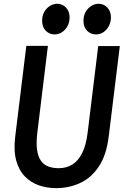

<svg xmlns="http://www.w3.org/2000/svg" viewBox="-20 -966 642 996"><path d="M271 10Q224 10 182 -4.5Q140 -19 109 -50.8Q78 -82.5 64 -133.8Q50 -185 59 -258L116.5 -728H228.5L173.5 -277Q167.5 -226 172 -190.8Q176.5 -155.5 191 -134Q205.5 -112.5 229.2 -103Q253 -93.5 284.5 -93.5Q324.5 -93.5 355.2 -112.5Q386 -131.5 406.2 -172Q426.5 -212.5 434.5 -277L489.5 -727H601.5L544 -258Q532 -160.5 492.2 -101.5Q452.5 -42.5 394.8 -16.2Q337 10 271 10ZM262.5 -787.5Q236.5 -787.5 217.5 -806.5Q198.5 -825.5 198.5 -858.5Q198.5 -885.5 210.2 -905.2Q222 -925 240 -935.8Q258 -946.5 276.5 -946.5Q303.5 -946.5 322.2 -926.8Q341 -907 341 -876Q341 -839 318 -813.2Q295 -787.5 262.5 -787.5ZM477.5 -787.5Q451 -787.5 432 -806.2Q413 -825 413 -858Q413 -884.5 424.2 -904.2Q435.5 -924 453.5 -935.2Q471.5 -946.5 491.5 -946.5Q518 -946.5 536.8 -926.8Q555.5 -907 555.5 -876Q555.5 -839.5 532.8 -813.5Q510 -787.5 477.5 -787.5Z"/></svg>

Font: Spline Sans Mono Medium
Style: Italic
Weight: 500
Italic angle: -4°
Monospace: yes
Designer: Eben Sorkin, Mirko Velimirovic
Foundry: Sorkin Type
Version: Version 1.004